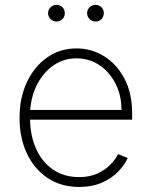

<svg xmlns="http://www.w3.org/2000/svg" viewBox="-20 -751 618 783"><path d="M302.6 11.4Q228.7 11.4 174 -25.2Q119.3 -61.8 89.5 -125.4Q59.7 -188.9 59.7 -270.2Q59.7 -351.9 89.7 -415.8Q119.7 -479.8 172.2 -516.7Q224.8 -553.6 292.3 -553.6Q353.3 -553.6 404.8 -521.5Q456.3 -489.3 487.6 -430.2Q518.8 -371.1 518.8 -290.1V-263.1H102.6Q103.7 -196 127.7 -143.1Q151.6 -90.2 196.2 -59.5Q240.8 -28.8 302.6 -28.8Q346.9 -28.8 378.7 -43.9Q410.5 -58.9 431.1 -80.6Q451.7 -102.3 461.6 -122.5L501.1 -106.5Q488.6 -79.2 462.5 -51.8Q436.4 -24.5 396.5 -6.6Q356.5 11.4 302.6 11.4ZM103.3 -302.6H475.5Q475.5 -361.9 451.3 -409.4Q427.2 -457 385.7 -485.1Q344.1 -513.1 292.3 -513.1Q240.4 -513.1 199.4 -485.3Q158.4 -457.4 133 -409.6Q107.6 -361.9 103.3 -302.6ZM210.2 -663Q196.7 -663 186.4 -673.1Q176.1 -683.2 176.1 -697.1Q176.1 -711.6 186.4 -721.4Q196.7 -731.2 210.2 -731.2Q224.8 -731.2 234.6 -721.4Q244.3 -711.6 244.3 -697.1Q244.3 -683.2 234.6 -673.1Q224.8 -663 210.2 -663ZM369.3 -663Q355.8 -663 345.5 -673.1Q335.2 -683.2 335.2 -697.1Q335.2 -711.6 345.5 -721.4Q355.8 -731.2 369.3 -731.2Q383.9 -731.2 393.6 -721.4Q403.4 -711.6 403.4 -697.1Q403.4 -683.2 393.6 -673.1Q383.9 -663 369.3 -663Z"/></svg>

Font: Inter UI Extra Light
Style: Regular
Weight: 200
Designer: Rasmus Andersson
Foundry: rsms
Version: 3.2;8d6f07862